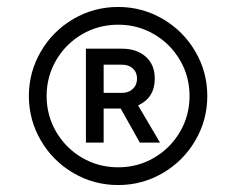

<svg xmlns="http://www.w3.org/2000/svg" viewBox="-20 -804 679 552"><path d="M63 -528Q63 -597 97.5 -656Q132 -715 191 -749.5Q250 -784 320 -784Q389 -784 448 -749.5Q507 -715 541.5 -656Q576 -597 576 -528Q576 -459 541.5 -400Q507 -341 448 -306.5Q389 -272 320 -272Q250 -272 191 -306.5Q132 -341 97.5 -400Q63 -459 63 -528ZM320 -323Q376 -323 423 -350.5Q470 -378 497.5 -425Q525 -472 525 -528Q525 -584 497.5 -631Q470 -678 423 -705.5Q376 -733 320 -733Q263 -733 216 -705.5Q169 -678 141.5 -631Q114 -584 114 -528Q114 -472 141.5 -425Q169 -378 216 -350.5Q263 -323 320 -323ZM227 -664H331Q373 -664 399 -641Q425 -618 425 -578Q425 -523 377 -501L440 -394H382L327 -492H278V-394H227ZM331 -537Q350 -537 362 -548.5Q374 -560 374 -578Q374 -596 362 -607Q350 -618 331 -618H278V-537Z"/></svg>

Font: BLUETTI 2.0 Extralight
Style: Roman
Weight: 200
Designer: Stijn de Vries
Foundry: tokotype
Version: Version 2.005;October 31, 2023;FontCreator 14.0.0.2814 64-bi